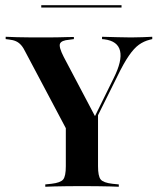

<svg xmlns="http://www.w3.org/2000/svg" viewBox="-20 -711 602 731"><path d="M263.7 -160.5 78.2 -510.5Q69.4 -529 60.5 -539.1Q51.6 -549.2 40.7 -554Q29.8 -558.9 14.5 -560.5L1.6 -562.1V-571Q18.5 -570.2 44.8 -569.4Q71 -568.5 104 -568.5H113.7H121Q143.5 -568.5 164.5 -568.5Q185.5 -568.5 203.2 -569Q221 -569.4 235.5 -569.8Q250 -570.2 261.3 -570.2V-562.1L243.5 -559.7Q213.7 -557.3 208.5 -544.8Q203.2 -532.3 222.6 -494.4L346 -260.5L331.5 -248.4L412.9 -413.7Q446 -479.8 437.1 -517.3Q428.2 -554.8 377.4 -561.3L368.5 -562.1V-571Q400.8 -570.2 427.4 -569.4Q454 -568.5 479 -568.5Q504 -568.5 522.6 -569.4Q541.1 -570.2 559.7 -571V-562.1L550 -559.7Q527.4 -554 508.9 -540.7Q490.3 -527.4 470.6 -498.8Q450.8 -470.2 425.8 -418.5L297.6 -160.5ZM283.1 -2.4Q255.6 -2.4 231 -2Q206.5 -1.6 186.3 -1.2Q166.1 -0.8 152.4 0V-8.9L175.8 -11.3Q210.5 -15.3 220.6 -27.8Q230.6 -40.3 230.6 -78.2V-250.8L300 -194.4L353.2 -280.6V-78.2Q353.2 -40.3 363.3 -27.8Q373.4 -15.3 408.1 -11.3L432.3 -8.9V0Q418.5 -0.8 398.4 -1.2Q378.2 -1.6 353.6 -2Q329 -2.4 300.8 -2.4H291.9ZM137.1 -682.3V-691.1H442.7V-682.3Z"/></svg>

Font: Playfair 144pt SemiCondensed
Style: Bold
Weight: 700
Width: 4
Designer: Claus Eggers Sørensen
Foundry: Claus Eggers Sørensen
Version: Version 2.203